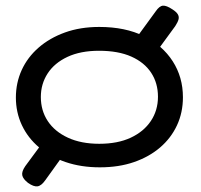

<svg xmlns="http://www.w3.org/2000/svg" viewBox="-20 -575 708 677"><path d="M530 -390 459 -439 529 -535Q542 -554 554.5 -555Q567 -556 588 -542Q602 -533 607 -524.5Q612 -516 609.5 -506.5Q607 -497 598 -483ZM79 70Q61 56 58.5 43Q56 30 69 11L139 -84L204 -29L140 60Q126 80 112.5 82Q99 84 79 70ZM332 15Q266 15 211.5 -3.5Q157 -22 117.5 -55.5Q78 -89 57 -134Q36 -179 36 -231Q36 -283 56.5 -328Q77 -373 116 -407Q155 -441 209 -460.5Q263 -480 330 -480Q422 -480 487.5 -447.5Q553 -415 589 -359Q625 -303 625 -232Q625 -178 604 -133Q583 -88 544.5 -55Q506 -22 452.5 -3.5Q399 15 332 15ZM330 -68Q395 -68 441 -89.5Q487 -111 512 -148.5Q537 -186 537 -234Q537 -282 513 -318.5Q489 -355 443 -375.5Q397 -396 329 -396Q264 -396 218 -374.5Q172 -353 148 -316Q124 -279 124 -233Q124 -185 148.5 -148Q173 -111 219.5 -89.5Q266 -68 330 -68Z"/></svg>

Font: Fredoka SemiExpanded
Style: Regular
Weight: 400
Width: 6
Designer: Ben Nathan
Foundry: Milena B. Brandão, Ben Nathan
Version: Version 2.001